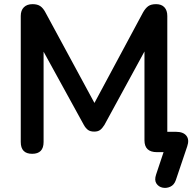

<svg xmlns="http://www.w3.org/2000/svg" viewBox="-20 -733 931 925"><path d="M827 135Q819 158 800.5 166.5Q782 175 763 171Q744 167 733.5 151Q723 135 732 108L768 0H736Q676 0 676 -57V-485L483 -131Q473 -115 462.5 -107Q452 -99 434 -99Q415 -99 404 -107Q393 -115 384 -131L190 -484V-49Q190 8 135 8Q80 8 80 -49V-656Q80 -683 95 -698Q110 -713 137 -713Q160 -713 174 -703.5Q188 -694 199 -673L435 -237L669 -673Q681 -694 694.5 -703.5Q708 -713 732 -713Q758 -713 772 -698Q786 -683 786 -656V-98H828Q863 -98 878 -79Q893 -60 882 -28Z"/></svg>

Font: Chiron GoRound TC M
Style: Regular
Weight: 500
Designer: Ryoko NISHIZUKA 西塚涼子 (kana, bopomofo & ideographs); Paul D. Hunt (Latin, Greek & Cyrillic); Sandoll Communications 산돌커뮤니
Foundry: Adobe
Version: Version 1.000;hotconv 1.1.1;makeotfexe 2.6.0